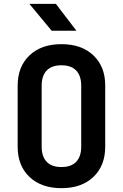

<svg xmlns="http://www.w3.org/2000/svg" viewBox="-20 -970 640 1000"><path d="M300 10Q195 10 133.5 -48.5Q72 -107 72 -206V-524Q72 -623 133.5 -681.5Q195 -740 300 -740Q405 -740 466.5 -681.5Q528 -623 528 -525V-206Q528 -107 466.5 -48.5Q405 10 300 10ZM300 -100Q351 -100 377 -127.5Q403 -155 403 -206V-524Q403 -575 377 -602.5Q351 -630 300 -630Q249 -630 223 -602.5Q197 -575 197 -524V-206Q197 -155 223 -127.5Q249 -100 300 -100ZM249 -810 133 -950H271L378 -810Z"/></svg>

Font: NKDuy Mono
Style: Bold
Weight: 700
Monospace: yes
Designer: NKDuy
Foundry: NKDuy
Version: Version 2.251; ttfautohint (v1.8.4.7-5d5b)